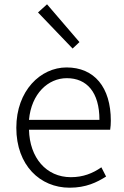

<svg xmlns="http://www.w3.org/2000/svg" viewBox="-20 -861 578 894"><path d="M304 13C381 13 431 -12 474 -39L452 -82C412 -54 367 -36 310 -36C195 -36 118 -127 115 -257H493C495 -270 496 -284 496 -299C496 -455 419 -547 290 -547C169 -547 56 -439 56 -266C56 -91 167 13 304 13ZM115 -303C126 -425 204 -497 291 -497C384 -497 443 -432 443 -303ZM318 -635 350 -665 199 -841 157 -803Z"/></svg>

Font: Noto Sans CJK Light
Style: Regular
Weight: 300
Designer: Ryoko NISHIZUKA (kana & ideographs); Paul D. Hunt (Latin, Greek & Cyrillic); Wenlong ZHANG (bopomofo); Sandoll Communica
Foundry: Adobe Systems Incorporated
Version: Version 1.000;PS 1;hotconv 1.0.78;makeotf.lib2.5.61930